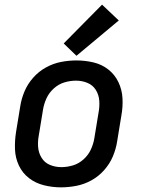

<svg xmlns="http://www.w3.org/2000/svg" viewBox="-20 -798 616 826"><path d="M242 8Q275 8 308.5 1.5Q342 -5 373 -22Q404 -39 428 -66Q452 -93 465.5 -125Q479 -157 484 -190L502 -300Q509 -338 507 -375Q505 -412 489.5 -444.5Q474 -477 446 -499Q418 -521 382 -529.5Q346 -538 309 -538Q276 -538 242.5 -531.5Q209 -525 178 -508Q147 -491 123 -464Q99 -437 85.5 -405Q72 -373 67 -340L49 -230Q43 -192 44.5 -155Q46 -118 61.5 -85.5Q77 -53 105 -31.5Q133 -10 169 -1Q205 8 242 8ZM244 -79Q218 -79 195 -88.5Q172 -98 159 -119Q146 -140 144 -165Q142 -190 147 -216L165 -326Q169 -351 180 -375Q191 -399 211.5 -417.5Q232 -436 257 -443.5Q282 -451 307 -451Q333 -451 356 -441.5Q379 -432 392 -411.5Q405 -391 407 -365.5Q409 -340 404 -314L386 -204Q382 -179 371 -155Q360 -131 339.5 -112.5Q319 -94 294 -86.5Q269 -79 244 -79ZM309 -558 491 -710 419 -778 254 -611Z"/></svg>

Font: Iosevka Sparkle Medium
Style: Italic
Weight: 500
Italic angle: -9°
Designer: Belleve Invis
Foundry: Belleve Invis
Version: Version 4.5.0; ttfautohint (v1.8.3)